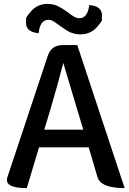

<svg xmlns="http://www.w3.org/2000/svg" viewBox="-20 -969 662 989"><path d="M238 -400 208 -301H409Q380 -400 366 -444Q353 -486 306 -645Q278 -535 238 -400ZM118 0Q0 0 18 -56L226 -681Q244 -737 304 -737H378L622 0Q499 0 482 -57L437 -210H181L118 0ZM393 -792Q357 -792 326 -811Q296 -830 272 -848Q249 -867 230 -867Q186 -867 179 -798Q104 -804 115 -869Q107 -873 140 -911Q173 -949 226 -949Q262 -949 292 -930Q323 -912 346 -893Q370 -875 389 -875Q431 -875 440 -943Q516 -937 504 -871Q513 -868 480 -830Q447 -792 393 -792Z"/></svg>

Font: Swei Half Moon CJK TC
Style: Medium
Weight: 500
Version: Version 2.125